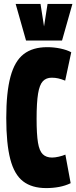

<svg xmlns="http://www.w3.org/2000/svg" viewBox="-20 -951 390 981"><path d="M12 -348Q12 -479 33.5 -559Q55 -639 101 -674.5Q147 -710 221 -710Q256 -710 289 -703Q322 -696 344 -684L313 -539Q293 -547 277.5 -550.5Q262 -554 244 -554Q216 -554 199 -536Q182 -518 174.5 -472.5Q167 -427 167 -344Q167 -265 174 -222.5Q181 -180 198.5 -163Q216 -146 246 -146Q261 -146 280.5 -150.5Q300 -155 314 -161L341 -15Q314 -2 282.5 4Q251 10 216 10Q143 10 98 -24.5Q53 -59 32.5 -138Q12 -217 12 -348ZM350 -931 297 -744H113L60 -931H187L205 -816L223 -931Z"/></svg>

Font: Georama ExtraCondensed ExtraBold
Style: Regular
Weight: 800
Width: 2
Designer: Jean-Baptiste Levee
Foundry: Production Type
Version: Version 1.000